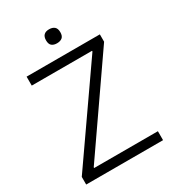

<svg xmlns="http://www.w3.org/2000/svg" viewBox="-217 -1036 1038 1153"><g transform="rotate(-30 302.5 -459.5)"><path d="M308 -822Q285 -822 272 -833Q259 -844 259 -870Q259 -919 308 -919Q331 -919 344.5 -907.5Q358 -896 358 -870Q358 -844 344.5 -833Q331 -822 308 -822ZM35 -53 467 -673V-678H49V-740H557V-689L126 -67V-62H568V0H35Z"/></g></svg>

Font: Encode Sans Wide
Style: Light
Weight: 300
Designer: Pablo Impallari, Andres Torresi
Foundry: Pablo Impallari, Andres Torresi
Version: Version 1.000; ttfautohint (v1.00) -l 8 -r 50 -G 200 -x 14 -